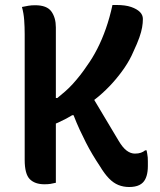

<svg xmlns="http://www.w3.org/2000/svg" viewBox="-20 -730 640 770"><path d="M333 -371Q363 -320 394.5 -268Q426 -216 456 -165Q472 -138 488 -126Q504 -114 521 -114Q535 -114 545 -117.5Q555 -121 562 -127H568Q569 -120 570.5 -113Q572 -106 572.5 -98.5Q573 -91 573 -82.5Q573 -74 573 -64Q573 -42 568 -25Q563 -8 553 2Q547 8 539 12Q531 16 520.5 18Q510 20 498 20Q475 20 455 12Q435 4 417 -14.5Q399 -33 381 -63Q365 -87 351 -110.5Q337 -134 324.5 -158.5Q312 -183 299.5 -210Q287 -237 275 -268H243ZM447 -710Q483 -710 506 -702Q529 -694 541 -682Q553 -670 553 -654Q553 -638 550 -620.5Q547 -603 539 -580Q531 -557 515 -523Q501 -490 479.5 -458.5Q458 -427 431.5 -397.5Q405 -368 374.5 -342.5Q344 -317 311.5 -294.5Q279 -272 246 -254.5Q213 -237 181 -225V-337H210Q226 -350 241.5 -363.5Q257 -377 272 -393.5Q287 -410 301.5 -428.5Q316 -447 330 -468Q351 -497 370 -534Q389 -571 404.5 -615Q420 -659 431 -710ZM68 -702Q82 -705 94 -707Q106 -709 121 -709Q168 -709 186 -684Q204 -659 204 -620Q204 -542 204 -464Q204 -386 204 -308.5Q204 -231 204 -153Q204 -75 204 3Q192 6 182 7.5Q172 9 158 9Q120 9 99.5 -11.5Q79 -32 79 -89Q79 -173 79 -257Q79 -341 79 -425Q79 -509 79 -593Q79 -622 77 -649.5Q75 -677 68 -702Z"/></svg>

Font: Recursive Monospace Casual SemiBold
Style: Regular
Weight: 600
Version: Version 1.047